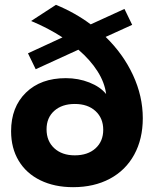

<svg xmlns="http://www.w3.org/2000/svg" viewBox="-20 -769 639 796"><path d="M572 -279Q572 -193 536.5 -128Q501 -63 435.5 -28Q370 7 283 7Q206 7 147.5 -21.5Q89 -50 57.5 -102.5Q26 -155 26 -225Q26 -325 87.5 -385Q149 -445 253 -445Q305 -445 350.5 -427Q396 -409 420 -379Q414 -427 384 -474Q354 -521 305 -563L128 -482L96 -548L239 -614Q179 -653 109 -682L212 -749Q292 -716 356 -668L496 -732L528 -666L418 -616Q491 -545 531.5 -457.5Q572 -370 572 -279ZM290 -338Q237 -338 205 -309.5Q173 -281 173 -233Q173 -184 205 -154.5Q237 -125 290 -125Q344 -125 376 -154Q408 -183 408 -231Q408 -279 376 -308.5Q344 -338 290 -338Z"/></svg>

Font: Argentum Sans SemiBold
Style: Regular
Weight: 600
Designer: Julieta Ulanovsky (Modified by Cristiano Sobral)
Foundry: Julieta Ulanovsky
Version: Version 5.001;November 22, 2018;FontCreator 11.5.0.2425 64-b